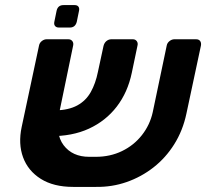

<svg xmlns="http://www.w3.org/2000/svg" viewBox="-20 -725 809 753"><path d="M356 -110Q412 -110 458.5 -132.5Q505 -155 536.5 -195Q568 -235 579 -285L634 -547Q636 -557 645 -564Q654 -571 664 -571H749Q760 -571 765 -564Q770 -557 768 -546L711 -279Q697 -213 663.5 -159.5Q630 -106 582 -68.5Q534 -31 476.5 -11Q419 9 356 8H267Q190 8 140 -23.5Q90 -55 70.5 -108Q51 -161 65 -227L133 -546Q135 -557 144 -564Q153 -571 163 -571H248Q258 -571 263.5 -564Q269 -557 267 -547L213 -286Q195 -201 229.5 -155.5Q264 -110 330 -110ZM175 -191 196 -292Q249 -293 283 -311.5Q317 -330 336 -364Q355 -398 364 -443L386 -545Q389 -557 397.5 -564Q406 -571 417 -571H501Q511 -571 516.5 -563.5Q522 -556 519 -545L497 -440Q481 -363 438 -307Q395 -251 329 -220.5Q263 -190 175 -191ZM211 -617Q201 -617 196 -623Q191 -629 193 -639L202 -683Q207 -705 229 -705H273Q283 -705 287.5 -699Q292 -693 290 -683L281 -639Q275 -617 254 -617Z"/></svg>

Font: Rubik SemiBold
Style: Italic
Weight: 600
Italic angle: -12°
Designer: Hubert and Fischer
Foundry: Hubert and Fischer
Version: Version 2.300;gftools[0.9.30]